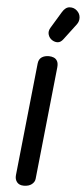

<svg xmlns="http://www.w3.org/2000/svg" viewBox="-81 -1430 637 1469"><g transform="rotate(5 237.0 -695.0)"><path d="M160.5 0Q125.5 0 108.2 -21.8Q91 -43.5 94.5 -75.5L185.5 -940.5Q189 -973.5 211 -988.8Q233 -1004 267 -1004Q286.5 -1004 304 -997Q321.5 -990 331.2 -972.2Q341 -954.5 337.5 -922L247 -60Q244.5 -35.5 222 -17.8Q199.5 0 160.5 0ZM282 -1127Q259 -1141 250.8 -1167.2Q242.5 -1193.5 259 -1221L336 -1348.5Q360 -1388.5 392.8 -1390.2Q425.5 -1392 448.5 -1370.5Q472 -1349.5 474.2 -1319.5Q476.5 -1289.5 458 -1265L365.5 -1142.5Q347 -1118 325.2 -1116Q303.5 -1114 282 -1127Z"/></g></svg>

Font: Edu NSW ACT Hand
Style: Regular
Weight: 400
Designer: Tina and Corey Anderson, Eben Sorkin, Mirko Velimirovic
Foundry: Sorkin Type Co.
Version: Version 2.000